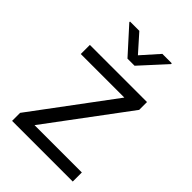

<svg xmlns="http://www.w3.org/2000/svg" viewBox="-220 -840 933 933"><g transform="rotate(45 246.0 -373.5)"><path d="M135.3 -62.5 442.4 -474.6V-528.3H49.8V-465.8H349.1L43.5 -55.2V0H460.4V-62.5ZM107.4 -746.6V-741.7L226.1 -610.4H274.9L394.5 -741.2V-746.6H329.6L250.5 -657.7L171.4 -746.6Z"/></g></svg>

Font: Vazirmatn Light
Style: Regular
Weight: 300
Designer: Saber Rastikerdar
Foundry: Saber Rastikerdar
Version: Version 33.003